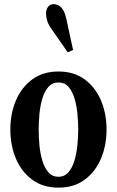

<svg xmlns="http://www.w3.org/2000/svg" viewBox="-20 -870 548 901"><path d="M254.5 10.5Q182 10.5 131.5 -26.5Q81 -63.5 54.8 -125.5Q28.5 -187.5 28.5 -262Q28.5 -337 54.8 -398.8Q81 -460.5 131.5 -497.5Q182 -534.5 254.5 -534.5Q327 -534.5 377.2 -497.5Q427.5 -460.5 453.8 -398.8Q480 -337 480 -262Q480 -187.5 453.8 -125.5Q427.5 -63.5 377.2 -26.5Q327 10.5 254.5 10.5ZM254.5 -40.5Q283 -40.5 301.2 -61.8Q319.5 -83 329.5 -117Q339.5 -151 343.2 -189.2Q347 -227.5 347 -262Q347 -296 343.5 -334.5Q340 -373 330 -406.8Q320 -440.5 302 -461.8Q284 -483 254.5 -483Q225 -483 206.8 -461.8Q188.5 -440.5 178.5 -406.8Q168.5 -373 165 -334.5Q161.5 -296 161.5 -262Q161.5 -227.5 165 -189.2Q168.5 -151 178.5 -117Q188.5 -83 206.8 -61.8Q225 -40.5 254.5 -40.5ZM298 -624.5 221.5 -734Q207.5 -753.5 201.8 -772Q196 -790.5 196 -805.5Q196 -825.5 205.5 -838Q215 -850.5 231 -850.5Q276 -850.5 290.5 -784.5L323 -635.5Z"/></svg>

Font: Libre Caslon Condensed
Style: Bold
Weight: 700
Designer: Pablo Impallari, Rodrigo Fuenzalida, Katja Schimmel, Ertekin Erdin
Foundry: Pablo Impallari, Rodrigo Fuenzalida
Version: Version 2.000; ttfautohint (v1.8.4.7-5d5b);gftools[0.9.33]